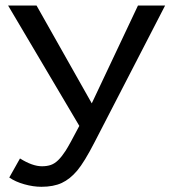

<svg xmlns="http://www.w3.org/2000/svg" viewBox="-20 -679 640 708"><path d="M132.8 9.8Q102.5 9.8 69.6 0.5Q36.6 -8.8 14.2 -24.4L53.7 -94.7Q99.6 -65.9 134.8 -65.9Q153.3 -65.9 167.5 -70.8Q181.6 -75.7 194.8 -88.6Q208 -101.6 221.9 -123Q235.8 -144.5 272.5 -214.8L9.8 -658.7H114.7L318.4 -297.9L488.8 -658.7H588.9L329.1 -155.3Q291 -81.1 264.6 -49.8Q238.3 -18.6 207.8 -4.4Q177.2 9.8 132.8 9.8Z"/></svg>

Font: Cousine
Style: Regular
Weight: 400
Monospace: yes
Designer: Steve Matteson
Foundry: Ascender Corporation
Version: Version 1.20